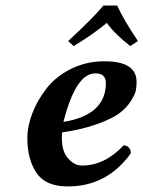

<svg xmlns="http://www.w3.org/2000/svg" viewBox="-20 -666 520 696"><path d="M363.8 -365.2Q363.8 -400.4 325.2 -399.9Q254.4 -399.9 210 -224.1Q363.8 -249 363.8 -365.2ZM475.1 -369.1Q475.1 -353 472.7 -339.1Q470.2 -325.2 454.6 -300Q439 -274.9 412.6 -255.4Q386.2 -235.8 332.5 -216.3Q278.8 -196.8 205.1 -186Q200.2 -124 224.1 -95Q248 -65.9 276.9 -65.9Q359.9 -65.9 428.2 -139.2Q439.5 -139.2 447.3 -130.6Q455.1 -122.1 454.1 -109.9Q367.2 10.3 225.1 9.8Q145 9.8 112.1 -39.6Q79.1 -88.9 79.1 -165Q79.1 -209 97.7 -256.6Q116.2 -304.2 149.7 -346.7Q183.1 -389.2 238 -416.5Q293 -443.8 357.9 -443.8Q475.1 -444.3 475.1 -369.1ZM404.8 -646Q425.8 -598.1 480 -517.1L452.1 -499Q395 -543.9 367.2 -583Q318.4 -542 247.1 -499L227.1 -517.1Q319.8 -603 355 -646Z"/></svg>

Font: Linux Libertine O
Style: Semibold Italic
Weight: 600
Italic angle: -11.5°
Designer: Philipp H. Poll
Foundry: Philipp H. Poll
Version: Version 5.1.2